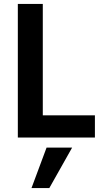

<svg xmlns="http://www.w3.org/2000/svg" viewBox="-20 -694 524 969"><path d="M229 255H139L215 51H344ZM459 0H70V-674H196V-112H459Z"/></svg>

Font: Hind Vadodara SemiBold
Style: Regular
Weight: 600
Designer: Hitesh Malaviya
Foundry: Indian Type Foundry
Version: Version 1.001;PS 1.0;hotconv 1.0.86;makeotf.lib2.5.63406; tt